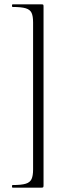

<svg xmlns="http://www.w3.org/2000/svg" viewBox="-20 -745 314 882"><path d="M180 106V-715Q180 -722 178.5 -723.5Q177 -725 171 -725Q148 -725 122.5 -725Q97 -725 75 -725Q53 -725 38 -725Q35 -725 35 -719Q35 -713 38 -713Q78 -713 98 -707Q118 -701 125 -686Q132 -671 132 -642V34Q132 62 125 77.5Q118 93 98 99Q78 105 38 105Q35 105 35 111Q35 117 38 117Q53 117 75 117Q97 117 122.5 117Q148 117 171 117Q177 117 178.5 115Q180 113 180 106Z"/></svg>

Font: Cormorant Infant Light Light
Style: Regular
Weight: 300
Version: Version 4.001